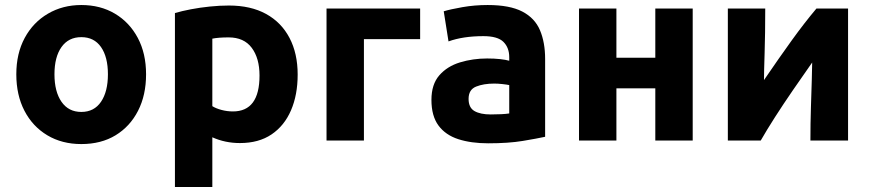

<svg xmlns="http://www.w3.org/2000/svg" viewBox="-20 -560 3469 765"><path d="M304 14Q227 14 168.5 -21Q110 -56 77.5 -118.5Q45 -181 45 -264Q45 -347 78.5 -409Q112 -471 171 -505.5Q230 -540 304 -540Q380 -540 438 -505.5Q496 -471 529 -409Q562 -347 562 -264Q562 -181 530 -118.5Q498 -56 440.5 -21Q383 14 304 14ZM304 -114Q355 -114 382.5 -154.5Q410 -195 410 -264Q410 -333 382.5 -372.5Q355 -412 304 -412Q253 -412 225 -372.5Q197 -333 197 -264Q197 -195 225 -154.5Q253 -114 304 -114Z M677 185V-508Q704 -516 740.5 -523Q777 -530 816.5 -534Q856 -538 892 -538Q979 -538 1040 -504.5Q1101 -471 1133.5 -409Q1166 -347 1166 -263Q1166 -182 1139.5 -120.5Q1113 -59 1062 -24.5Q1011 10 936 10Q877 10 826 -13V185ZM908 -116Q1014 -116 1014 -259Q1014 -328 983 -369.5Q952 -411 891 -411Q851 -411 826 -406V-137Q840 -128 862.5 -122Q885 -116 908 -116Z M1281 0V-526H1654V-404H1430V0Z M1925 11Q1857 11 1806 -5.5Q1755 -22 1727 -60Q1699 -98 1699 -162Q1699 -224 1730.5 -260Q1762 -296 1813 -311.5Q1864 -327 1921 -327Q1950 -327 1972.5 -324.5Q1995 -322 2009 -318V-332Q2009 -370 1986 -393Q1963 -416 1906 -416Q1825 -416 1767 -395L1748 -515Q1774 -523 1822.5 -531.5Q1871 -540 1923 -540Q2011 -540 2061 -514Q2111 -488 2131.5 -439.5Q2152 -391 2152 -325V-15Q2120 -8 2063 1.5Q2006 11 1925 11ZM1935 -104Q1957 -104 1977 -105Q1997 -106 2009 -108V-221Q2000 -223 1982 -225Q1964 -227 1949 -227Q1907 -227 1877 -215Q1847 -203 1847 -166Q1847 -131 1870.5 -117.5Q1894 -104 1935 -104Z M2287 0V-526H2436V-330H2591V-526H2740V0H2591V-208H2436V0Z M2880 0V-526H3029Q3029 -426 3026.5 -348.5Q3024 -271 3024 -241Q3084 -329 3134.5 -399Q3185 -469 3233 -526H3359V0H3209Q3209 -67 3211 -131Q3213 -195 3214.5 -243Q3216 -291 3216 -311Q3178 -257 3139.5 -201Q3101 -145 3068 -93.5Q3035 -42 3011 0Z"/></svg>

Font: Ubuntu Sans ExtraBold
Style: Regular
Weight: 800
Designer: Dalton Maag Ltd
Foundry: Dalton Maag Ltd
Version: Version 1.006; ttfautohint (v1.8.4.7-5d5b)